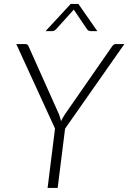

<svg xmlns="http://www.w3.org/2000/svg" viewBox="-20 -924 632 944"><path d="M60 0ZM300 -291.5 263.5 0H214L250.5 -292L60 -707.5H104Q117 -707.5 121 -695L270.5 -361Q273.5 -352.5 276 -344.2Q278.5 -336 280 -328Q284 -336.5 288.5 -344.5Q293 -352.5 298.5 -361L530.5 -695Q534 -700.5 538.5 -704Q543 -707.5 550 -707.5H591.5ZM458.5 -771H425.5Q422 -771 417.2 -772.5Q412.5 -774 408.5 -779.5L345.5 -872.5L342.5 -877.5Q341.5 -876 340.8 -874.8Q340 -873.5 339 -872.5L255 -779.5Q249.5 -774 244.5 -772.5Q239.5 -771 236 -771H204L327.5 -904.5H365.5Z"/></svg>

Font: Lato Light
Style: Italic
Weight: 300
Italic angle: -7°
Designer: Lukasz Dziedzic
Foundry: tyPoland Lukasz Dziedzic
Version: Version 2.007; 2014-02-27